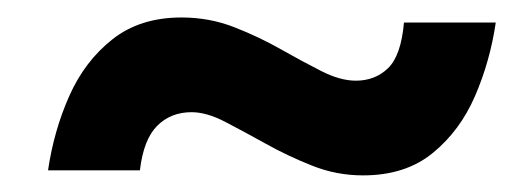

<svg xmlns="http://www.w3.org/2000/svg" viewBox="-20 -437 607 223"><path d="M35.8 -239.2Q42.5 -285 60.4 -325.4Q78.3 -365.8 110.4 -391.2Q142.5 -416.7 190.8 -416.7Q223.3 -416.7 252.1 -405.4Q280.8 -394.2 305.8 -380Q330.8 -365.8 352.9 -354.6Q375 -343.3 393.3 -343.3Q415.8 -343.3 430.8 -357.9Q445.8 -372.5 449.2 -410.8H555.8Q549.2 -365.8 531.7 -325.4Q514.2 -285 482.5 -259.2Q450.8 -233.3 401.7 -233.3Q370.8 -233.3 342.5 -244.6Q314.2 -255.8 288.8 -270Q263.3 -284.2 241.7 -295.4Q220 -306.7 202.5 -306.7Q178.3 -306.7 162.5 -290.8Q146.7 -275 142.5 -239.2Z"/></svg>

Font: Familjen Grotesk GF
Style: Bold Italic
Weight: 700
Designer: Anders Wikstroem, Jonas Baeckman, Matilda Gysing, Kristian Moeller
Foundry: Familjen STHML AB
Version: Version 2.000; Beta; Release 4; Build 6